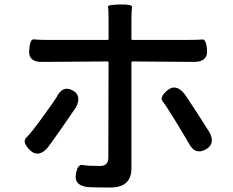

<svg xmlns="http://www.w3.org/2000/svg" viewBox="-20 -799 1040 856"><path d="M472 37Q393 37 371 35Q311 28 318 -20Q325 -68 348 -63.5Q371 -59 426 -59Q463 -59 463 -96L464 -520Q464 -525 459 -525L168 -523Q106 -522 110 -574Q113 -626 131.5 -623.5Q150 -621 196 -621H459Q464 -621 464 -626V-714Q464 -760 461.5 -769Q459 -778 515 -779Q571 -780 568.5 -767.5Q566 -755 566 -713V-626Q566 -621 571 -621H817Q863 -621 881.5 -623Q900 -625 903 -574Q906 -523 845 -523L571 -525Q566 -525 566 -520V-49Q566 37 472 37ZM191 -139Q150 -94 113 -130Q77 -166 97.5 -185.5Q118 -205 173 -281Q228 -357 232 -365Q258 -419 302 -397Q346 -375 319 -321Q315 -314 255 -228Q199 -148 191 -139ZM896 -132Q849 -107 822 -160Q815 -173 770 -247Q720 -329 705 -347.5Q690 -366 727 -397Q764 -427 802 -381Q807 -375 861 -292Q909 -218 914 -209Q942 -157 896 -132Z"/></svg>

Font: Resource Han Rounded KR Medium
Style: Regular
Weight: 500
Designer: Cyano Hao (round all glyphs); Ryoko NISHIZUKA 西塚涼子 (kana, bopomofo & ideographs); Paul D. Hunt (Latin, Greek & Cyrillic)
Foundry: Cyano Hao
Version: 0.990